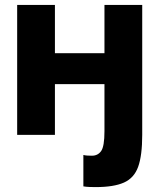

<svg xmlns="http://www.w3.org/2000/svg" viewBox="-20 -550 650 783"><path d="M50 0V-530H204V-333H406V-530H560V0Q560 84 543.5 130Q527 176 485.5 194.5Q444 213 370 213Q359 213 345 212.5Q331 212 320 210V82Q328 84 337.5 84.5Q347 85 355 85Q379 85 392.5 66Q406 47 406 -15V-207H204V0Z"/></svg>

Font: Golos Text
Style: Bold
Weight: 700
Designer: A.Korolkova, Vitaly Kuzmin
Foundry: ParaType Ltd
Version: Version 2.004